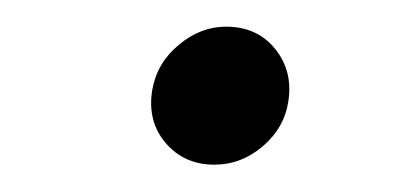

<svg xmlns="http://www.w3.org/2000/svg" viewBox="-20 -416 306 144"><path d="M140.6 -292.5Q118.2 -292.5 104.2 -308.8Q90.3 -325.2 94.2 -348.6Q97.7 -368.7 114 -382.3Q130.4 -396 149.4 -396Q172.9 -396 186.3 -379.4Q199.7 -362.8 196.3 -340.3Q193.4 -320.3 177.2 -306.4Q161.1 -292.5 140.6 -292.5Z"/></svg>

Font: Inter 18pt Light
Style: Italic
Weight: 300
Italic angle: -9.3988°
Designer: Rasmus Andersson
Foundry: rsms
Version: Version 4.001;git-66647c0bb